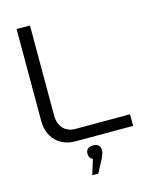

<svg xmlns="http://www.w3.org/2000/svg" viewBox="-127 -755 835 1040"><g transform="rotate(-15 290.0 -234.5)"><path d="M68 -670V-153C68 -62 129 0 218 0H542V-65H235C179 -65 143 -104 143 -164V-670ZM259 201H293L333 125C341 106 345 96 345 84V83C345 59 331 46 305 46C278 46 264 59 264 82V84C264 99 272 111 285 117Z"/></g></svg>

Font: LT Wave Text Light
Style: Regular
Weight: 300
Designer: Daniel Lyons
Version: Version 2.5 (Glyphs App)